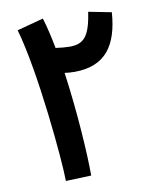

<svg xmlns="http://www.w3.org/2000/svg" viewBox="-79 -739 626 801"><g transform="rotate(-10 234.0 -338.0)"><path d="M243 0C243 -88 232 -271 208 -441C221 -439 236 -438 250 -438C380 -438 436 -516 446 -656L349 -675C334 -570 306 -545 248 -545C231 -545 210 -547 189 -550C180 -597 170 -641 158 -680L46 -650C99 -468 135 -80 135 4Z"/></g></svg>

Font: Noto Sans Arabic UI XCn SmBd
Style: Regular
Weight: 600
Width: 2
Designer: Monotype Design Team, Nadine Chahine and Nizar Qandah
Foundry: Monotype Imaging Inc.
Version: Version 2.010